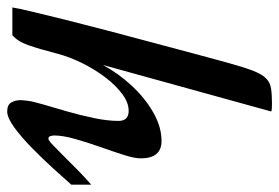

<svg xmlns="http://www.w3.org/2000/svg" viewBox="-140 -614 768 528"><g transform="rotate(90 244.0 -350.0)"><path d="M286.6 14.2Q268.1 14.2 261.7 2.7Q255.4 -8.8 255.4 -22.9Q255.4 -27.3 256.1 -33Q256.8 -38.6 257.3 -43Q258.8 -56.2 267.3 -85Q275.9 -113.8 286.4 -150.4Q296.9 -187 304.7 -224.4Q312.5 -261.7 312.5 -292Q312.5 -319.8 284.7 -319.8Q262.2 -319.8 238.3 -302Q214.4 -284.2 192.4 -255.1Q170.4 -226.1 153.3 -191.4Q136.2 -156.7 127.4 -123Q115.2 -75.2 104.5 -44.7Q93.8 -14.2 76.7 0H0.5Q2.4 -13.7 11.5 -52Q20.5 -90.3 33.9 -144Q47.4 -197.8 63.2 -258.1Q79.1 -318.4 94.7 -376.7Q110.4 -435.1 123 -482.9Q135.7 -530.8 143.6 -559.3Q151.4 -587.9 151.4 -587.9Q164.1 -634.3 173.8 -659.9Q183.6 -685.5 194.8 -697Q206.1 -708.5 222.4 -711.2Q238.8 -713.9 264.6 -713.9Q270.5 -713.9 276.9 -713.6Q283.2 -713.4 286.6 -711.9L158.7 -249Q181.6 -291.5 215.8 -328.4Q250 -365.2 289.6 -387.7Q329.1 -410.2 367.7 -410.2Q415.5 -410.2 415.5 -353Q415.5 -335.9 406 -306.2Q396.5 -276.4 384 -241.2Q371.6 -206.1 362.1 -172.4Q352.5 -138.7 352.5 -113.8Q352.5 -113.8 353.8 -106.4Q355 -99.1 361.8 -99.1Q365.7 -99.1 378.7 -111.3Q391.6 -123.5 410.2 -142.3Q428.7 -161.1 449.2 -181.2Q469.7 -201.2 487.8 -216.8V-162.1Q470.2 -142.1 443.4 -112.5Q416.5 -83 387 -54Q357.4 -24.9 330.6 -5.4Q303.7 14.2 286.6 14.2Z"/></g></svg>

Font: Norican
Style: Regular
Weight: 400
Designer: Vernon Adams
Foundry: Vernon Adams
Version: Version 1.100; ttfautohint (v1.8.4.7-5d5b);gftools[0.9.33]